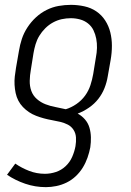

<svg xmlns="http://www.w3.org/2000/svg" viewBox="-20 -548 540 791"><path d="M169 223Q125 223 84 209Q43 195 9 172L43 126Q69 144 100 156Q131 168 165 168Q188 168 210.5 160.5Q233 153 250.5 136.5Q268 120 277.5 98Q287 76 291 54Q294 36 293 18.5Q292 1 283 -13Q274 -27 259.5 -34.5Q245 -42 228 -46Q211 -50 194 -53Q177 -56 160.5 -60.5Q144 -65 128.5 -71Q113 -77 99.5 -86Q86 -95 74.5 -107Q63 -119 55.5 -133.5Q48 -148 44.5 -164.5Q41 -181 40 -198.5Q39 -216 41 -233.5Q43 -251 46 -269L58 -338Q62 -363 70 -387.5Q78 -412 93 -435Q108 -458 128 -476.5Q148 -495 172 -507Q196 -519 221.5 -523.5Q247 -528 272 -528Q300 -528 327.5 -522Q355 -516 377 -501Q399 -486 413.5 -463.5Q428 -441 434.5 -414.5Q441 -388 441 -359.5Q441 -331 436 -302L424 -234Q420 -209 410.5 -185Q401 -161 385 -140.5Q369 -120 346.5 -104.5Q324 -89 300 -80Q317 -71 330 -56Q343 -41 348.5 -22Q354 -3 354.5 17.5Q355 38 352 59Q348 80 340.5 101.5Q333 123 321 142.5Q309 162 292 178Q275 194 254.5 204Q234 214 212 218.5Q190 223 169 223ZM251 -98Q274 -105 295 -119.5Q316 -134 330.5 -154Q345 -174 352.5 -197Q360 -220 364 -243L375 -311Q379 -331 379.5 -350.5Q380 -370 376.5 -388.5Q373 -407 365 -423.5Q357 -440 342.5 -451.5Q328 -463 309.5 -468Q291 -473 272 -473Q253 -473 234.5 -469Q216 -465 198.5 -455.5Q181 -446 166.5 -431.5Q152 -417 142 -400.5Q132 -384 126.5 -365.5Q121 -347 118 -329L107 -260Q103 -238 102.5 -215.5Q102 -193 109 -173.5Q116 -154 132 -140Q148 -126 167.5 -118.5Q187 -111 208.5 -107Q230 -103 251 -98Z"/></svg>

Font: Iosevka Curly Light
Style: Italic
Weight: 300
Italic angle: -9°
Monospace: yes
Designer: Belleve Invis
Foundry: Belleve Invis
Version: Version 22.1.2; ttfautohint (v1.8.4)